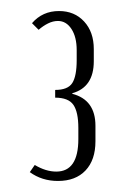

<svg xmlns="http://www.w3.org/2000/svg" viewBox="-20 -725 228 348"><path d="M38 -683Q57 -705 87 -705Q115 -705 132.5 -686Q150 -667 150 -636V-614Q150 -567 111 -556V-555Q153 -544 153 -497V-469Q153 -435 135 -416Q117 -397 85 -397Q56 -397 34 -413L43 -426Q63 -414 82 -414Q122 -414 122 -473V-493Q122 -522 113 -535Q104 -548 80 -548V-562Q103 -562 111 -574.5Q119 -587 119 -616V-634Q119 -658 109.5 -672.5Q100 -687 85 -687Q76 -687 67 -682.5Q58 -678 50 -671Z"/></svg>

Font: Moniqa Paragraph
Style: Regular
Weight: 400
Designer: Rajesh Rajput
Foundry: Rajesh Rajput
Version: Version 1.000